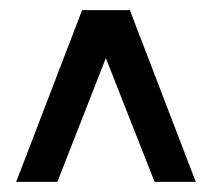

<svg xmlns="http://www.w3.org/2000/svg" viewBox="-20 -755 442 380"><path d="M12 -395H93.5L189.5 -640L286 -395H367.5L237 -735H142.5Z"/></svg>

Font: League Gothic SemiCondensed
Style: Regular
Weight: 400
Width: 4
Designer: The League of Moveable Type
Version: Version 1.600; ttfautohint (v1.8.3)